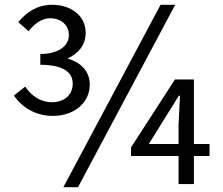

<svg xmlns="http://www.w3.org/2000/svg" viewBox="-20 -767 929 800"><path d="M56 -675 99 -637C123 -668 155 -691 188 -691C235 -691 267 -662 267 -621C267 -576 224 -542 148 -542V-497C236 -497 283 -470 283 -419C283 -368 244 -341 196 -341C151 -341 112 -366 85 -406L38 -369C71 -320 128 -284 200 -284C285 -284 354 -335 354 -415C354 -475 310 -510 261 -523C305 -543 337 -578 337 -630C337 -703 274 -747 198 -747C137 -747 93 -719 56 -675ZM305 13 710 -747H649L244 13ZM788 -117H853V-167H788V-436H709L526 -153V-117H724V0H788ZM724 -247V-167H600L725 -368H730Z"/></svg>

Font: Spoqa Han Sans Neo
Style: Regular
Weight: 400
Designer: [Spoqa Han Sans Neo] Dong-huui Kim ___ Younghwa Kang ___ Yujin Lee ___ [Noto Sans] Ryoko NISHIZUKA ____ (kana & ideograp
Foundry: Spoqa (http://www.spoqa-han-sans.com)
Version: Version 1.100;hotconv 1.0.109;makeotfexe 2.5.65596